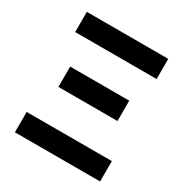

<svg xmlns="http://www.w3.org/2000/svg" viewBox="-170 -877 975 1013"><g transform="rotate(30 318.0 -370.0)"><path d="M70 -617H566V-740H70ZM138 -322H498V-446H138ZM59 0H578V-124H59Z"/></g></svg>

Font: Spoqa Han Sans Neo Bold
Style: Bold
Weight: 700
Designer: [Spoqa Han Sans Neo] Dong-huui Kim  Younghwa Kang  Yujin Lee  [Noto Sans] Ryoko NISHIZUKA  (kana & ideographs); Paul D. 
Foundry: Spoqa (http://www.spoqa-han-sans.com)
Version: Version 1.000